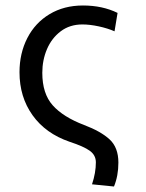

<svg xmlns="http://www.w3.org/2000/svg" viewBox="-20 -512 531 699"><path d="M411 80Q411 25 379 -4.5Q347 -34 286 -57Q210 -86 172 -128.5Q134 -171 134 -247Q134 -293 151 -333Q168 -373 201 -398Q234 -423 280 -423Q307 -423 339.5 -416Q372 -409 397 -398L408 -465Q353 -492 282 -492Q213 -492 160.5 -460.5Q108 -429 79.5 -373.5Q51 -318 51 -249Q51 -159 98.5 -92.5Q146 -26 233 4Q285 21 307 37Q329 53 329 79Q329 117 315 159L395 167Q411 128 411 80Z"/></svg>

Font: Geom Light
Style: Regular
Weight: 300
Version: Version 1.102